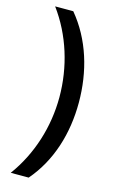

<svg xmlns="http://www.w3.org/2000/svg" viewBox="-132 -764 576 972"><g transform="rotate(15 156.0 -278.0)"><path d="M272 -274C272 -437 226 -593 125 -714H30C122 -589 170 -433 170 -275C170 -120 122 34 31 158H125C226 41 272 -113 272 -274Z"/></g></svg>

Font: Noto Sans Arabic UI Md
Style: Regular
Weight: 500
Designer: Monotype Design Team, Nadine Chahine and Nizar Qandah
Foundry: Monotype Imaging Inc.
Version: Version 2.010